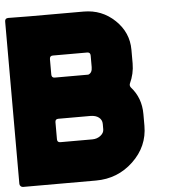

<svg xmlns="http://www.w3.org/2000/svg" viewBox="-53 -801 778 850"><g transform="rotate(-5 336.0 -375.5)"><path d="M197 -470H339H346Q364 -476 364 -502V-553Q364 -568 350 -568H197Q183 -568 183 -553V-485Q183 -470 197 -470ZM183 -273V-197Q183 -183 197 -183H339Q360 -183 375.5 -195Q391 -207 391 -223V-247Q391 -265 377 -276Q363 -287 339 -287H197Q183 -287 183 -273ZM339 0H15Q9 0 4.5 -4.5Q0 -9 0 -15V-736Q0 -751 15 -751L108 -750H350Q431 -750 488.5 -695Q546 -640 546 -563V-502Q546 -457 526 -414Q523 -405 529 -397Q574 -347 574 -275V-223Q574 -131 505 -65.5Q436 0 339 0Z"/></g></svg>

Font: Punc
Style: Bold
Weight: 400
Designer: The Kinetic
Foundry: The Kinetic
Version: Version 1.000;PS 001.001;hotconv 1.0.56